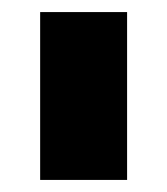

<svg xmlns="http://www.w3.org/2000/svg" viewBox="-20 -695 276 318"><path d="M46.5 -397V-675H190.5V-397Z"/></svg>

Font: Anybody UltraExpanded Regular
Style: Bold
Weight: 700
Width: 9
Designer: Tyler Finck
Foundry: Etcetera Type Company
Version: Version 1.010; ttfautohint (v1.8.3) -l 8 -r 50 -G 200 -x 14 